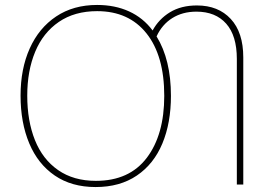

<svg xmlns="http://www.w3.org/2000/svg" viewBox="-20 -745 1097 775"><path d="M366 10Q269 10 201 -36.5Q133 -83 98 -166.5Q63 -250 63 -359Q63 -467 100 -549.5Q137 -632 206.5 -678.5Q276 -725 372 -725Q444 -725 501 -699Q558 -673 596 -622Q621 -668 666 -695.5Q711 -723 775 -723Q861 -723 911.5 -668.5Q962 -614 962 -513V0H936V-507Q936 -601 893 -649.5Q850 -698 773 -698Q717 -698 675.5 -672Q634 -646 612 -598Q670 -504 670 -358Q670 -249 635.5 -166Q601 -83 532.5 -36.5Q464 10 366 10ZM367 -15Q502 -15 572.5 -108Q643 -201 643 -358Q643 -520 571.5 -610Q500 -700 372 -700Q281 -700 217.5 -656.5Q154 -613 122 -536Q90 -459 90 -359Q90 -257 121 -179.5Q152 -102 214.5 -58.5Q277 -15 367 -15Z"/></svg>

Font: Noto Sans UI Thin
Style: Regular
Weight: 250
Designer: Monotype Design Team
Foundry: Monotype Imaging Inc.
Version: Version 1.001